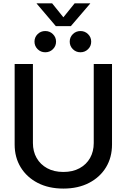

<svg xmlns="http://www.w3.org/2000/svg" viewBox="-20 -1107 751 1139"><path d="M356 11.7Q268.6 11.7 203.6 -22Q138.7 -55.7 102.8 -114.5Q66.9 -173.3 66.9 -249.5V-727.5H175.3V-258.3Q175.3 -208.5 197.3 -169.9Q219.2 -131.3 259.8 -109.1Q300.3 -86.9 356 -86.9Q411.6 -86.9 452.1 -109.1Q492.7 -131.3 514.4 -169.9Q536.1 -208.5 536.1 -258.3V-727.5H644.5V-249.5Q644.5 -173.3 608.9 -114.5Q573.2 -55.7 508.3 -22Q443.4 11.7 356 11.7ZM457 -796.9Q430.7 -796.9 412.1 -815.4Q393.6 -834 393.6 -859.9Q393.6 -886.2 412.1 -904.5Q430.7 -922.9 457.5 -922.9Q483.9 -922.9 502.4 -904.5Q521 -886.2 521 -859.9Q521 -833.5 502.4 -815.2Q483.9 -796.9 457 -796.9ZM248.5 -796.9Q221.7 -796.9 203.1 -815.4Q184.6 -834 184.6 -859.9Q184.6 -886.2 203.1 -904.5Q221.7 -922.9 248.5 -922.9Q275.4 -922.9 293.9 -904.5Q312.5 -886.2 312.5 -859.9Q312.5 -833.5 293.9 -815.2Q275.4 -796.9 248.5 -796.9ZM289.1 -1087.4 356 -1004.4 422.9 -1087.4H515.1V-1085.9L400.4 -952.1H311L197.3 -1085.9V-1087.4Z"/></svg>

Font: Inter 28pt Medium
Style: Regular
Weight: 500
Designer: Rasmus Andersson
Foundry: rsms
Version: Version 4.001;git-66647c0bb